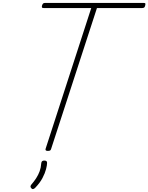

<svg xmlns="http://www.w3.org/2000/svg" viewBox="-20 -1018 1014 1313"><path d="M307 14Q287 14 292 -1L604 -963H279Q269 -963 267 -967.5Q265 -972 268 -982Q271 -991 275.5 -994.5Q280 -998 289 -998H962Q973 -998 974 -993.5Q975 -989 973 -981Q971 -971 966.5 -967Q962 -963 952 -963H643L330 -1Q328 7 323.5 10.5Q319 14 307 14ZM195 270Q189 264 188.5 258.5Q188 253 193 246Q213 223 227.5 200.5Q242 178 251 153.5Q260 129 262 99Q263 88 268.5 84Q274 80 283 80Q293 80 297.5 84Q302 88 302 96Q302 111 295 138.5Q288 166 270.5 199.5Q253 233 220 267Q215 272 208 274.5Q201 277 195 270Z"/></svg>

Font: Playwrite RO Thin
Style: Regular
Weight: 250
Version: Version 1.002